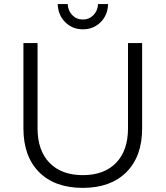

<svg xmlns="http://www.w3.org/2000/svg" viewBox="-20 -910 807 936"><path d="M310.1 -890.1Q311.5 -857.9 332.3 -836.4Q353 -814.9 383.8 -814.9Q414.6 -814.9 435.5 -836.4Q456.5 -857.9 458 -890.1H506.8Q505.4 -836.4 470.5 -801.8Q435.5 -767.1 383.8 -767.1Q333 -767.1 298.1 -801.8Q263.2 -836.4 261.2 -890.1ZM163.1 -284.2Q163.1 -176.3 221.4 -116.2Q279.8 -56.2 383.8 -56.2Q487.8 -56.2 545.9 -116.2Q604 -176.3 604 -284.2V-700.2H672.9V-284.2Q672.9 -147.5 596.2 -70.8Q519.5 5.9 383.8 5.9Q247.1 5.9 170.7 -70.8Q94.2 -147.5 94.2 -284.2V-700.2H163.1Z"/></svg>

Font: Montserrat arm Light
Style: Regular
Weight: 300
Designer: Julieta Ulanovsky
Foundry: Julieta Ulanovsky
Version: Version 6.000;PS 006.000;hotconv 1.0.88;makeotf.lib2.5.64775